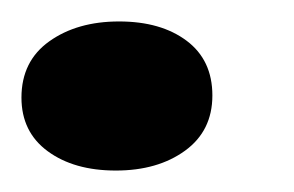

<svg xmlns="http://www.w3.org/2000/svg" viewBox="-37 -138 274 179"><path d="M161 -49Q161 -16 135.5 2.5Q110 21 71 21Q32 21 7.5 3Q-17 -15 -17 -47Q-17 -81 9 -99.5Q35 -118 74 -118Q113 -118 137 -100Q161 -82 161 -49Z"/></svg>

Font: Sansita
Style: Bold Italic
Weight: 700
Italic angle: -11°
Designer: Pablo Cosgaya
Foundry: Omnibus-Type
Version: Version 1.006